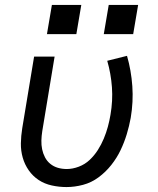

<svg xmlns="http://www.w3.org/2000/svg" viewBox="-20 -749 640 777"><path d="M249 8Q219 8 189.5 1.5Q160 -5 136.5 -20.5Q113 -36 96.5 -59.5Q80 -83 72 -111Q64 -139 64.5 -169Q65 -199 70 -230L118 -520H201L151 -218Q148 -199 147.5 -180.5Q147 -162 150.5 -145Q154 -128 162 -112.5Q170 -97 183.5 -86Q197 -75 214 -70Q231 -65 250 -65Q274 -65 299 -74.5Q324 -84 343 -102Q362 -120 376 -142Q390 -164 400 -188Q410 -212 416.5 -236Q423 -260 427 -284Q437 -341 433 -396Q429 -451 414 -503L494 -523Q511 -464 515.5 -400.5Q520 -337 509 -272Q503 -239 493 -206Q483 -173 468 -141.5Q453 -110 430.5 -81.5Q408 -53 379 -31.5Q350 -10 316 -1Q282 8 249 8ZM400 -611 420 -729H539L519 -611ZM170 -611 190 -729H309L289 -611Z"/></svg>

Font: Iosevka SS04 Extended Oblique
Style: Regular
Weight: 400
Width: 7
Italic angle: -9°
Monospace: yes
Designer: Belleve Invis
Foundry: Belleve Invis
Version: Version 19.0.0; ttfautohint (v1.8.4)